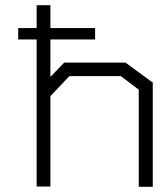

<svg xmlns="http://www.w3.org/2000/svg" viewBox="-20 -719 648 739"><path d="M568 -401V0H514V-374L445 -426H247L174 -349V-1H121V-567H50V-611H121V-699H174V-611H346V-567H174V-423L227 -478H463Z"/></svg>

Font: Turret Road
Style: Regular
Weight: 400
Designer: Noponies
Foundry: Noponies
Version: Version 1.001; ttfautohint (v1.8)